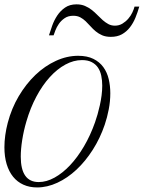

<svg xmlns="http://www.w3.org/2000/svg" viewBox="-39 -841 656 871"><path d="M-3.9 -283.7Q13.2 -349.1 46.1 -404.8Q79.1 -460.4 121.8 -501.2Q164.6 -542 214.6 -564.9Q264.6 -587.9 315.4 -587.9Q356.4 -587.9 384.5 -574Q412.6 -560.1 429.7 -536.6Q446.8 -513.2 454.1 -482.4Q461.4 -451.7 461.4 -418Q461.4 -381.3 454.3 -344.7Q447.3 -308.1 436 -274.9Q415 -213.4 381.8 -161.4Q348.6 -109.4 307.9 -71.3Q267.1 -33.2 221.2 -12Q175.3 9.3 129.4 9.3Q94.7 9.3 67.1 -3.2Q39.6 -15.6 20.5 -39.1Q1.5 -62.5 -8.8 -96.4Q-19 -130.4 -19 -172.9Q-19 -199.7 -15.1 -227.8Q-11.2 -255.9 -3.9 -283.7ZM136.7 -15.1Q171.9 -15.1 208.3 -35.2Q244.6 -55.2 278.6 -91.1Q312.5 -127 341.8 -176.8Q371.1 -226.6 392.1 -286.1Q397.9 -302.2 403.6 -322.3Q409.2 -342.3 414.1 -364Q418.9 -385.7 421.9 -408.4Q424.8 -431.2 424.8 -452.6Q424.8 -476.1 420.4 -497.3Q416 -518.6 405.5 -534.2Q395 -549.8 377.2 -559.1Q359.4 -568.4 333 -568.4Q294.9 -568.4 257.6 -548.1Q220.2 -527.8 186.8 -491Q153.3 -454.1 126 -402.8Q98.6 -351.6 80.6 -289.6Q68.4 -248 61.8 -206.3Q55.2 -164.6 55.2 -130.4Q55.2 -15.1 136.7 -15.1ZM308.1 -821.3Q329.6 -821.3 346.2 -814.2Q362.8 -807.1 376.7 -796.4Q390.6 -785.6 402.8 -772.9Q415 -760.3 427.2 -749.5Q439.5 -738.8 452.6 -731.7Q465.8 -724.6 482.4 -724.6Q501 -724.6 516.1 -733.6Q531.2 -742.7 542.7 -755.9Q554.2 -769 561.3 -784.2Q568.4 -799.3 571.3 -811H592.8Q585.4 -785.2 575.4 -760.7Q565.4 -736.3 550.3 -716.8Q535.2 -697.3 514.2 -685.5Q493.2 -673.8 463.9 -673.8Q440.9 -673.8 424.6 -680.9Q408.2 -688 395.3 -698.7Q382.3 -709.5 371.6 -721.7Q360.8 -733.9 349.6 -744.6Q338.4 -755.4 325 -762.5Q311.5 -769.5 293.5 -769.5Q270 -769.5 254.2 -758.5Q238.3 -747.6 228 -732.7Q217.8 -717.8 212.2 -702.9Q206.5 -688 204.1 -680.7H183.1Q189 -700.2 197.8 -724.6Q206.5 -749 220.7 -770.5Q234.9 -792 256.1 -806.6Q277.3 -821.3 308.1 -821.3Z"/></svg>

Font: Petit Formal Script
Style: Regular
Weight: 400
Version: Version 1.001; ttfautohint (v0.8) -G 200 -r 50